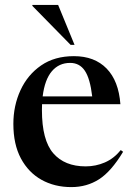

<svg xmlns="http://www.w3.org/2000/svg" viewBox="-20 -752 543 783"><path d="M281.5 -523Q365.5 -523 414.8 -472.5Q464 -422 471 -327H151.5Q151 -315.5 151 -303Q151 -180.5 197.2 -127Q243.5 -73.5 329.5 -73.5Q370.5 -73.5 407.5 -89.5Q444.5 -105.5 472.5 -140L482 -133Q433.5 -52.5 383.8 -20.8Q334 11 271 11Q202.5 11 149.2 -18.8Q96 -48.5 65.2 -106Q34.5 -163.5 34.5 -246.5Q34.5 -321 63.5 -384Q92.5 -447 147.5 -485Q202.5 -523 281.5 -523ZM266 -495.5Q220.5 -495.5 191.5 -461.5Q162.5 -427.5 154 -359H356Q347.5 -431.5 326 -463.5Q304.5 -495.5 266 -495.5ZM284 -569H268L112 -728V-732H217Z"/></svg>

Font: Newsreader Display Medium
Style: Regular
Weight: 500
Designer: Hugues Gentile
Foundry: Production Type
Version: Version 1.001